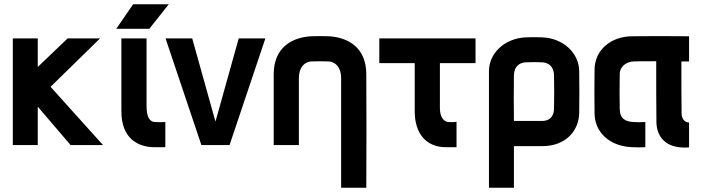

<svg xmlns="http://www.w3.org/2000/svg" viewBox="-20 -680 3300 900"><path d="M40 -500V0H157V-180L311 0H463L217 -273L449 -500H297L157 -366V-500Z M705 10H755V-108C739 -107 725 -107 706 -108C688 -109 667 -121 667 -183V-500H549V-158C549 -33 624 10 705 10ZM525 -545H680L771 -660H604Z M1224 -500H1099L990 -110L881 -500H756L924 0H1056Z M1579 200H1697C1698 117 1698 -251 1697 -334C1696 -451 1620 -503 1524 -510C1510 -511 1451 -511 1436 -510C1340 -503 1264 -451 1263 -334V0H1381V-314C1381 -367 1410 -390 1438 -392C1453 -393 1508 -393 1522 -392C1550 -390 1579 -367 1579 -314Z M2070 10H2120V-109C2104 -107 2100 -107 2081 -108C2067 -109 2042 -123 2042 -173V-384H2209V-500H1758V-384H1924V-158C1924 -54 1978 10 2070 10Z M2389 200V5H2522C2634 5 2694 -69 2695 -151C2696 -230 2696 -268 2695 -347C2694 -430 2622 -501 2521 -505C2496 -506 2471 -506 2446 -505C2345 -501 2272 -430 2272 -347V200ZM2389 -113C2388 -184 2388 -256 2389 -327C2390 -373 2419 -387 2446 -388C2471 -389 2495 -389 2520 -388C2547 -387 2576 -373 2577 -327C2578 -275 2578 -223 2577 -171C2576 -125 2547 -113 2521 -113Z M3210 -392V-510C3106 -511 3028 -511 2943 -510C2844 -509 2768 -447 2767 -354C2766 -288 2766 -214 2767 -148C2768 -62 2835 6 2944 10C2971 11 2978 11 3005 10V-108C2982 -107 2971 -107 2949 -108C2914 -110 2886 -122 2885 -168C2884 -200 2884 -303 2885 -334C2886 -370 2919 -391 2949 -392C2979 -393 3003 -393 3056 -393C3056 -296 3056 -175 3057 -107C3058 -50 3090 20 3210 11V-106C3195 -105 3175 -118 3175 -149C3174 -193 3174 -303 3174 -392Z"/></svg>

Font: Fervojo
Style: Bold
Weight: 700
Designer: kohakuno
Version: ver.1.0